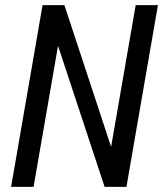

<svg xmlns="http://www.w3.org/2000/svg" viewBox="-20 -731 645 751"><path d="M474.6 0H389.2L207 -551.8L111.3 0H23.4L146.5 -710.9H231.9L414.6 -156.7L510.7 -710.9H597.7Z"/></svg>

Font: TypoPRO Roboto
Style: Italic
Weight: 400
Italic angle: -12°
Designer: Google
Version: Version 2.136; 2016